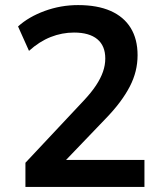

<svg xmlns="http://www.w3.org/2000/svg" viewBox="-20 -735 640 755"><path d="M80 0V-95L308 -338Q339 -371 357.5 -399Q376 -427 385 -453Q394 -479 394 -505Q394 -555 362.5 -581Q331 -607 271 -607Q224 -607 179.5 -589.5Q135 -572 94 -535L51 -631Q93 -669 156 -692Q219 -715 287 -715Q363 -715 415 -692Q467 -669 494 -625Q521 -581 521 -518Q521 -486 513.5 -455.5Q506 -425 490.5 -395Q475 -365 451.5 -333.5Q428 -302 395 -268L207 -72V-106H548V0Z"/></svg>

Font: Nunito Sans 12pt ExtraLight
Style: Bold
Weight: 700
Version: Version 3.101;gftools[0.9.27]